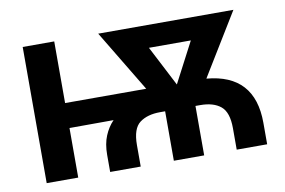

<svg xmlns="http://www.w3.org/2000/svg" viewBox="-63 -652 1127 758"><g transform="rotate(-10 500.5 -273.0)"><path d="M321.8 0V-68.4Q321.8 -112.3 335.2 -144.5Q348.6 -176.8 370.6 -199.2L193.8 -198.7V0H67.4V-545.9H193.8V-298.8H519L370.1 -545.9H912.1L759.8 -296.9Q951.2 -280.3 951.2 -85.9V0H829.1V-85.9Q829.1 -149.9 799.8 -174.1Q770.5 -198.2 717.8 -198.2H698.7V0H577.1V-198.2H556.6Q505.9 -198.2 475.1 -175.3Q444.3 -152.3 444.3 -85.9V0ZM641.1 -294.4 725.6 -456.1H557.6Z"/></g></svg>

Font: Inter SemiBold
Style: Regular
Weight: 600
Designer: Rasmus Andersson
Foundry: rsms
Version: Version 4.001;git-9221beed3